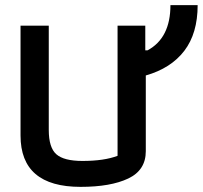

<svg xmlns="http://www.w3.org/2000/svg" viewBox="-20 -718 790 748"><path d="M60 -190V-618H170V-212Q170 -143 199.5 -117Q229 -91 301 -91Q386 -91 438 -111V-618H546V-522H555Q644 -570 644 -698H750Q750 -588 698 -520Q646 -452 548 -424V-129Q548 -55 479.5 -22.5Q411 10 294 10Q60 10 60 -190Z"/></svg>

Font: Athiti SemiBold
Style: Regular
Weight: 600
Designer: CadsonDemak Team
Foundry: CadsonDemak
Version: Version 1.033